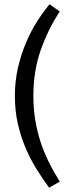

<svg xmlns="http://www.w3.org/2000/svg" viewBox="-20 -730 341 903"><path d="M211 153Q181 112 152 65.5Q123 19 100.5 -34Q78 -87 64 -147.5Q50 -208 50 -279Q50 -349 64.5 -411.5Q79 -474 102 -528.5Q125 -583 154 -628.5Q183 -674 213 -710L261 -676Q206 -592 171.5 -494.5Q137 -397 137 -279Q137 -220 145.5 -167.5Q154 -115 169.5 -66.5Q185 -18 208 29Q231 76 261 124Z"/></svg>

Font: Ek Mukta
Style: Regular
Weight: 400
Designer: Girish Dalvi and Yashodeep Gholap
Foundry: Ek Type
Version: Version 2.538;PS 1.001;hotconv 16.6.51;makeotf.lib2.5.65220;